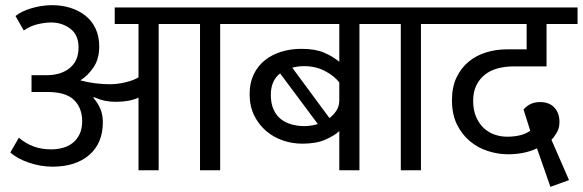

<svg xmlns="http://www.w3.org/2000/svg" viewBox="-20 -659 2255 743"><path d="M40 -597Q63 -616 103 -627.5Q143 -639 181 -639Q220 -639 253 -628.5Q286 -618 311 -598Q336 -578 350 -548Q364 -518 364 -479Q364 -431 342 -398.5Q320 -366 291 -348Q320 -340 350 -336.5Q380 -333 405 -333Q435 -333 467.5 -341Q500 -349 516 -360V-566H424V-630H922V-566H832V0H754V-566H594V0H516V-281Q480 -265 429 -265Q407 -265 388.5 -268.5Q370 -272 343 -283L341 -281Q359 -260 368.5 -237.5Q378 -215 378 -186Q378 -105 325.5 -59.5Q273 -14 183 -14Q160 -14 137 -18Q114 -22 92 -29.5Q70 -37 51.5 -47Q33 -57 20 -69L53 -126Q79 -104 109.5 -92.5Q140 -81 178 -81Q202 -81 223.5 -87Q245 -93 261.5 -106Q278 -119 288 -140Q298 -161 298 -190Q298 -241 266.5 -272Q235 -303 164 -303H102V-368H155Q214 -367 249 -395Q284 -423 284 -475Q284 -524 252 -548Q220 -572 178 -572Q155 -572 126.5 -565.5Q98 -559 72 -541Z M1146 -470Q1199 -470 1232.5 -456Q1266 -442 1293 -420V-566H896V-630H1461V-566H1371V0H1293V-152Q1276 -135 1240 -119Q1204 -103 1150 -103Q1111 -103 1074.5 -115.5Q1038 -128 1009.5 -152.5Q981 -177 963.5 -212.5Q946 -248 946 -295Q946 -338 961.5 -370.5Q977 -403 1004 -425Q1031 -447 1067.5 -458.5Q1104 -470 1146 -470ZM1028 -292Q1028 -259 1038.5 -235.5Q1049 -212 1067 -198Q1085 -184 1108.5 -177.5Q1132 -171 1158 -171Q1183 -171 1210 -179L1064 -375Q1028 -347 1028 -292ZM1293 -340Q1273 -366 1237 -384.5Q1201 -403 1157 -403Q1132 -403 1111 -397L1255 -202Q1272 -215 1282.5 -232Q1293 -249 1293 -270Z M1531 -566H1441V-630H1699V-566H1609V0H1531Z M2145 -187Q2145 -164 2135 -146.5Q2125 -129 2114 -118L2182 38L2110 64L2058 -85Q2010 -62 1946 -62Q1907 -62 1868 -74.5Q1829 -87 1798 -113Q1767 -139 1748 -178Q1729 -217 1729 -271Q1729 -323 1747 -360Q1765 -397 1794.5 -421Q1824 -445 1862 -456.5Q1900 -468 1940 -468H2018V-566H1679V-630H2215V-566H2095V-402H1967Q1935 -402 1906.5 -394.5Q1878 -387 1857 -370.5Q1836 -354 1823.5 -329Q1811 -304 1811 -269Q1811 -233 1822.5 -206.5Q1834 -180 1852.5 -163Q1871 -146 1894.5 -138Q1918 -130 1942 -130Q2000 -130 2032 -153L2006 -235Q2030 -264 2070 -264Q2106 -264 2125.5 -242.5Q2145 -221 2145 -187Z"/></svg>

Font: Ek Mukta
Style: Regular
Weight: 400
Designer: Girish Dalvi and Yashodeep Gholap
Foundry: Ek Type
Version: Version 2.538;PS 1.001;hotconv 16.6.51;makeotf.lib2.5.65220;